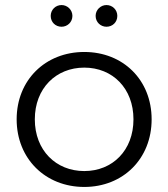

<svg xmlns="http://www.w3.org/2000/svg" viewBox="-20 -736 667 761"><path d="M224 -630C247 -630 267 -648 267 -673C267 -697 247 -716 224 -716C200 -716 181 -697 181 -673C181 -648 200 -630 224 -630ZM402 -630C426 -630 445 -648 445 -673C445 -697 426 -716 402 -716C379 -716 359 -697 359 -673C359 -648 379 -630 402 -630ZM314 5C468 5 581 -107 581 -263C581 -419 468 -530 314 -530C160 -530 46 -419 46 -263C46 -107 160 5 314 5ZM314 -58C202 -58 118 -140 118 -263C118 -386 202 -468 314 -468C426 -468 509 -386 509 -263C509 -140 426 -58 314 -58Z"/></svg>

Font: Montserrat Lite
Style: Regular
Weight: 400
Designer: Julieta Ulanovsky
Foundry: Julieta Ulanovsky
Version: Version 7.200;PS 007.200;hotconv 1.0.88;makeotf.lib2.5.64775